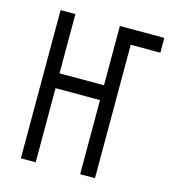

<svg xmlns="http://www.w3.org/2000/svg" viewBox="-97 -704 694 782"><g transform="rotate(15 250.0 -312.5)"><path d="M500 -562.5V-625H312.5Q312.5 -625 312.5 -375H125Q125 -375 125 -625H62.5Q62.5 -625 62.5 0H125V-312.5H312.5V0H375V-562.5Z"/></g></svg>

Font: BFUnifontExMono
Style: Regular
Weight: 500
Version: Version 15.0.06